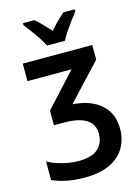

<svg xmlns="http://www.w3.org/2000/svg" viewBox="-138 -1015 806 1102"><g transform="rotate(-15 265.0 -464.0)"><path d="M226 10Q168 10 120 0.5Q72 -9 34 -27V-137Q71 -116 120.5 -103.5Q170 -91 216 -91Q295 -91 331.5 -124Q368 -157 368 -213Q368 -270 323 -298Q278 -326 192 -326H131V-413L312 -610H50V-714H463V-627L265 -415Q373 -407 433 -353.5Q493 -300 493 -208Q493 -145 463.5 -95.5Q434 -46 375 -18Q316 10 226 10ZM212 -778Q201 -799 183.5 -826Q166 -853 146.5 -879.5Q127 -906 111 -926V-938H179Q198 -922 220 -899Q242 -876 265 -851Q289 -879 309 -898.5Q329 -918 351 -938H419V-926Q404 -907 384.5 -880.5Q365 -854 347 -827Q329 -800 318 -778Z"/></g></svg>

Font: Noto Sans Mono Condensed SemiBold
Style: Regular
Weight: 600
Width: 3
Designer: Monotype Design Team
Foundry: Monotype Imaging Inc.
Version: Version 2.014